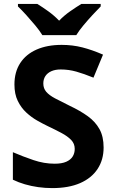

<svg xmlns="http://www.w3.org/2000/svg" viewBox="-20 -954 591 984"><path d="M511 -198Q511 -135 480 -88Q449 -41 390.5 -15.5Q332 10 248 10Q211 10 175.5 5Q140 0 107.5 -9.5Q75 -19 46 -33V-174Q97 -152 151.5 -133.5Q206 -115 260 -115Q297 -115 319.5 -125Q342 -135 352.5 -152Q363 -169 363 -191Q363 -218 344.5 -237Q326 -256 295 -272.5Q264 -289 224 -308Q199 -320 170 -336.5Q141 -353 114.5 -377.5Q88 -402 71 -437Q54 -472 54 -521Q54 -585 83.5 -630.5Q113 -676 167.5 -700Q222 -724 296 -724Q352 -724 402.5 -711Q453 -698 508 -674L459 -556Q410 -576 371 -587Q332 -598 291 -598Q263 -598 243 -589Q223 -580 212.5 -564Q202 -548 202 -526Q202 -501 217 -483.5Q232 -466 262 -450Q292 -434 337 -412Q392 -386 430.5 -358Q469 -330 490 -292Q511 -254 511 -198ZM197 -774Q183 -797 160.5 -824Q138 -851 114.5 -877Q91 -903 72 -921V-934H171Q197 -918 227 -896.5Q257 -875 283 -848Q309 -875 340 -896.5Q371 -918 397 -934H496V-921Q478 -903 454 -877Q430 -851 407.5 -824Q385 -797 371 -774Z"/></svg>

Font: Noto Sans Malayalam
Style: Regular
Weight: 400
Designer: Jelle Bosma - Monotype Design Team
Foundry: Monotype Imaging Inc.
Version: Version 2.103